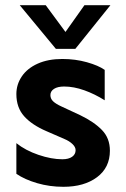

<svg xmlns="http://www.w3.org/2000/svg" viewBox="-20 -709 485 739"><path d="M174 -343Q174 -329 184.5 -319Q195 -309 217 -299L288 -266Q342 -240 372.5 -208.5Q403 -177 403 -129Q403 -64 353.5 -27Q304 10 224 10Q171 10 123 -4Q75 -18 43 -40V-158Q78 -130 128 -113Q178 -96 220 -96Q244 -96 257.5 -105.5Q271 -115 271 -131Q271 -143 259 -154.5Q247 -166 228 -174L159 -204Q103 -228 73 -261.5Q43 -295 43 -347Q43 -384 64 -415Q85 -446 125 -464Q165 -482 220 -482Q270 -482 314.5 -469.5Q359 -457 383 -440V-323Q345 -347 304.5 -361.5Q264 -376 227 -376Q202 -376 188 -367Q174 -358 174 -343ZM195 -521 56 -689H156L232 -586L305 -689H405L270 -521Z"/></svg>

Font: Madhuban SemiBold
Style: Regular
Weight: 600
Designer: jaikishan Patel
Foundry: MagicType
Version: Version 1.000